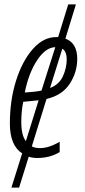

<svg xmlns="http://www.w3.org/2000/svg" viewBox="-20 -710 388 875"><path d="M232 -495 169 -297Q154 -294 135.5 -292Q117 -290 101 -289H93Q111 -378 149.5 -436Q188 -494 232 -495ZM264 -488Q284 -476 284 -439Q284 -401 267 -363Q250 -325 208 -309ZM77 -154Q77 -205 86 -246L156 -253L98 -67Q77 -93 77 -154ZM67 145 111 4Q127 10 150 10Q208 10 252 -17V-64Q203 -35 162 -35Q139 -35 125 -43L192 -259Q264 -276 298 -328.5Q332 -381 332 -442Q332 -514 278 -534L326 -690H291L245 -541Q242 -541 236 -541Q178 -541 130 -487Q82 -433 53.5 -343.5Q25 -254 25 -147Q25 -47 81 -11L32 145Z"/></svg>

Font: Noto Sans Display Condensed Light
Style: Italic
Weight: 300
Width: 3
Designer: Monotype Design team
Foundry: Monotype Imaging Inc.
Version: 1.000